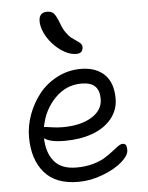

<svg xmlns="http://www.w3.org/2000/svg" viewBox="-54 -808 664 863"><g transform="rotate(-5 277.5 -377.0)"><path d="M306.2 -564Q271.5 -564 235.4 -589.8Q199.2 -615.7 176.5 -653.3Q153.8 -690.9 153.8 -724.1Q153.8 -764.2 190.9 -764.2Q210.4 -764.2 220.7 -753.4Q231 -742.7 245.1 -706.1Q253.4 -682.1 265.9 -664.6Q278.3 -647 290 -637.9Q301.8 -628.9 312.5 -622.1Q323.2 -615.2 329.6 -608.4Q335.9 -601.6 335.9 -592.8Q335.9 -564 306.2 -564ZM265.1 9.8Q162.6 9.8 111.8 -49.8Q61 -109.4 61 -210Q61 -260.3 79.3 -310.5Q97.7 -360.8 130.1 -402.1Q162.6 -443.4 212.2 -469.2Q261.7 -495.1 318.8 -495.1Q386.7 -495.1 425.3 -458Q463.9 -420.9 463.9 -349.1Q463.9 -297.4 431.9 -258.3Q399.9 -219.2 345 -199.2Q290 -179.2 220.2 -179.2Q152.8 -179.2 127.9 -199.2Q128.9 -134.8 161.1 -95Q193.4 -55.2 262.2 -55.2Q301.8 -55.2 335 -64.2Q368.2 -73.2 389.4 -86.2Q410.6 -99.1 426.8 -112.1Q442.9 -125 455.6 -134Q468.3 -143.1 477.1 -143.1Q487.8 -143.1 491.9 -136.2Q496.1 -129.4 496.1 -113.8Q496.1 -89.8 463.4 -61Q430.7 -32.2 375.5 -11.2Q320.3 9.8 265.1 9.8ZM138.2 -249Q142.1 -249 166.3 -245.1Q190.4 -241.2 215.8 -241.2Q297.9 -241.2 347.4 -272Q397 -302.7 397 -353Q397 -391.1 377.7 -410.2Q358.4 -429.2 315.9 -429.2Q247.1 -429.2 196.5 -377.4Q146 -325.7 131.8 -249Z"/></g></svg>

Font: Shantell Sans Normal
Style: Regular
Weight: 300
Designer: Stephen Nixon, Anya Danilova, Shantell Martin
Foundry: Arrow Type
Version: Version 1.006;[559af2be0]